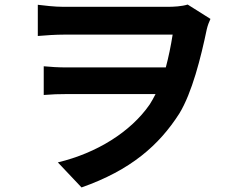

<svg xmlns="http://www.w3.org/2000/svg" viewBox="-20 -763 1040 843"><path d="M146 -742V-605C180 -608 225 -611 261 -611C325 -611 677 -611 738 -611C730 -560 720 -512 708 -467H269C238 -467 202 -469 172 -472V-346C208 -349 238 -350 274 -350H663C655 -334 646 -318 637 -304C554 -184 405 -91 234 -50L338 60C554 -16 678 -125 767 -264C823 -355 862 -510 888 -635C892 -652 898 -667 904 -680L804 -743C778 -735 744 -733 713 -733C658 -733 324 -733 260 -733C217 -733 173 -739 146 -742Z"/></svg>

Font: Noto Sans CJK TC
Style: Bold
Weight: 700
Designer: Ryoko NISHIZUKA 西塚涼子 (kana, bopomofo & ideographs); Paul D. Hunt (Latin, Greek & Cyrillic); Sandoll Communications 산돌커뮤니
Foundry: Adobe
Version: Version 2.004;hotconv 1.0.118;makeotfexe 2.5.65603